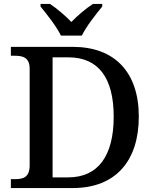

<svg xmlns="http://www.w3.org/2000/svg" viewBox="-20 -951 778 971"><path d="M288 -771H394C415 -816 466 -880 497 -918V-931H450C414 -908 371 -871 341 -840C311 -871 268 -908 233 -931H185V-918C216 -880 267 -816 288 -771ZM35 0H348C569 0 682 -142 682 -361C682 -588 558 -714 348 -714H35V-669H56C96 -669 130 -660 130 -603V-115C130 -54 97 -45 56 -45H35ZM325 -54H246V-661H326C478 -661 555 -557 555 -361C555 -165 478 -54 325 -54Z"/></svg>

Font: Noto Serif Medium
Style: Regular
Weight: 500
Designer: Monotype Design Team
Foundry: Monotype Imaging Inc.
Version: Version 2.013